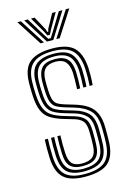

<svg xmlns="http://www.w3.org/2000/svg" viewBox="-118 -825 600 891"><g transform="rotate(-15 181.5 -380.0)"><path d="M179.1 7.4Q107.7 7.4 75.2 -22.7Q42.6 -52.8 40.1 -122.9Q39.3 -144.8 39.3 -166Q39.2 -187.2 40.4 -208H55.5Q54.3 -188.5 54.4 -166.6Q54.5 -144.8 55.2 -123.5Q57.5 -59.1 86.8 -32.2Q116.2 -5.2 179.1 -5.2Q248.6 -5.2 278.6 -32.6Q308.5 -59.9 310.4 -121.1Q311 -136 311.2 -144.8Q311.3 -153.6 311.2 -162.6Q311 -171.5 311 -186.2Q311 -246.7 286.2 -273.8Q261.3 -301 213.1 -315.3L167.3 -329Q145.1 -335.6 130.6 -343.8Q116.1 -352.1 108.7 -369.6Q101.3 -387.1 99.8 -421.2Q99.2 -439 98.8 -449.3Q98.4 -459.5 98.8 -475.1Q100.3 -516.1 118.8 -536.4Q137.3 -556.7 182.2 -556.7Q221.2 -556.7 240.4 -537.7Q259.7 -518.7 262 -473.9Q262.4 -464.5 262.3 -441Q262.2 -417.6 260.7 -394.7H245.8Q247.1 -417.2 247.2 -440.8Q247.3 -464.5 246.9 -473.4Q244.7 -510 229.2 -527.1Q213.7 -544.1 182.2 -544.1Q148.3 -544.1 131.7 -528Q115.1 -511.9 114 -474.9Q113.5 -458.6 113.9 -447.9Q114.2 -437.3 115 -421.4Q116.5 -391.8 122.2 -376.9Q128 -361.9 140 -355Q152 -348 171.6 -342L216.8 -328.4Q251.4 -318.1 275.8 -302.1Q300.3 -286.2 313.2 -258.8Q326.2 -231.4 326.2 -186.2Q326.2 -171.2 326.3 -162.3Q326.4 -153.3 326.3 -144.5Q326.2 -135.7 325.6 -120.9Q323.4 -54.7 291 -23.6Q258.5 7.4 179.1 7.4ZM179.1 -17.8Q124 -17.8 98.2 -42Q72.5 -66.2 70.3 -124.2Q69.6 -144.9 69.5 -166.6Q69.4 -188.2 70.4 -208H85.5Q84.5 -188.3 84.7 -167.2Q84.8 -146.1 85.5 -124.8Q87.1 -72.9 109.7 -51.8Q132.3 -30.7 179.1 -30.7Q230.7 -30.7 254.5 -51.4Q278.4 -72.2 280.1 -121.9Q280.8 -139.9 280.7 -153.9Q280.5 -167.8 280.5 -186.2Q280.5 -237.1 261.2 -257.9Q241.8 -278.7 205.4 -289.4L158.9 -303.1Q130.4 -311.5 111.2 -322.6Q91.9 -333.6 81.7 -356.1Q71.4 -378.6 69.3 -420.9Q68.6 -436.8 68.4 -450Q68.2 -463.2 68.3 -475.6Q68.5 -532.9 96 -557.5Q123.5 -582.2 182.2 -582.2Q239.6 -582.2 264.2 -556.1Q288.9 -530.1 292 -476.1Q292.9 -462.6 292.6 -438.4Q292.3 -414.2 290.6 -394.7H275.7Q277 -414 277.3 -439.8Q277.5 -465.6 277.1 -474.2Q274.5 -525.5 251.8 -547.4Q229.1 -569.3 182.2 -569.3Q130.3 -569.3 107.6 -547.1Q85 -524.8 83.7 -476.2Q83.2 -458.4 83.6 -447.7Q84 -437 84.7 -421Q86.2 -382.9 94.8 -362.9Q103.4 -342.9 120.3 -333.3Q137.2 -323.7 163 -315.9L209.1 -302.3Q252.5 -289.5 274.2 -265.4Q295.9 -241.3 295.9 -186.2Q295.9 -170.9 296 -156.3Q296.1 -141.6 295.2 -121.5Q293.3 -66.7 266.9 -42.3Q240.5 -17.8 179.1 -17.8ZM179.1 -43.3Q139.9 -43.3 120.9 -61.7Q101.9 -80.1 100.6 -125.3Q99.9 -148 99.7 -167.3Q99.6 -186.7 100.6 -208H115.5Q114.5 -186.6 114.7 -167.9Q115 -149.2 115.7 -125.7Q117 -88.3 131.7 -72.1Q146.5 -55.9 179.1 -55.9Q215 -55.9 231.5 -71Q248.1 -86.1 249.6 -122.4Q250.7 -144.5 250.5 -155.2Q250.3 -165.9 250.2 -186.2Q250.2 -224.2 237.6 -239.8Q225.1 -255.5 197.8 -263.5L150.4 -277.5Q113.1 -288.6 89.1 -303.6Q65.1 -318.5 53.1 -345.7Q41.1 -372.8 39 -420.6Q38.1 -440.8 38 -452Q37.9 -463.2 38 -477.3Q38 -548.8 73.5 -578.1Q109 -607.4 182.2 -607.4Q253.2 -607.4 285.5 -577.1Q317.7 -546.8 322.1 -477.2Q322.9 -465.6 322.7 -440.5Q322.4 -415.5 320.5 -394.7H305.7Q307.5 -416.6 307.7 -441Q307.8 -465.3 307 -476.7Q303.5 -538.9 274.7 -566.9Q246 -594.8 182.2 -594.8Q113.7 -594.8 83.5 -566.6Q53.2 -538.3 53.2 -475.8Q53 -463.7 53.1 -451.3Q53.2 -438.9 54.2 -420.8Q56.7 -375.2 68 -350.5Q79.3 -325.8 100.7 -313.1Q122.2 -300.3 154.7 -290.6L201.7 -276.6Q234.8 -266.7 250.1 -248.1Q265.4 -229.4 265.4 -186.2Q265.4 -171.5 265.5 -162.7Q265.6 -153.9 265.5 -145.1Q265.4 -136.4 264.7 -121.5Q263.2 -81.3 244.1 -62.3Q225 -43.3 179.1 -43.3ZM58.5 -766.8H75.3L153.6 -644.4H137.1ZM91.4 -766.8H108.6L161.8 -679.6L177.4 -655.4H189.3L204.6 -679.6L257.8 -766.8H275L198.5 -644.4H168ZM124 -766.8H141.2L177.3 -700.3L180.7 -687.6H186L189.2 -700.3L225.6 -766.8H242.8L199.3 -691.6L189.4 -671.5H177.3L167.3 -691.6ZM291.1 -766.8H308L229.3 -644.4H212.8Z"/></g></svg>

Font: Big Shoulders Inline Text Thin
Style: Regular
Weight: 100
Designer: Patric King
Foundry: XO Type Co
Version: Version 2.002